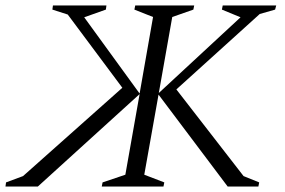

<svg xmlns="http://www.w3.org/2000/svg" viewBox="-60 -680 1038 700"><path d="M78 0H-40L-38 -15L24 -38L386 -360L187 -627L131 -645L133 -660H328L326 -645L247 -617L449 -339L498 -618L430 -645L433 -660H648L645 -645L568 -618L519 -341L817 -617L749 -645L752 -660H947L943 -645L887 -629L583 -354L828 -38L885 -15L882 0H770L518 -335L466 -43L539 -15L536 0H311L314 -15L397 -43L449 -337Z"/></svg>

Font: Spectral SC Light
Style: Italic
Weight: 300
Italic angle: -10°
Designer: Jean-Baptiste Levee
Foundry: Production Type
Version: Version 2.001